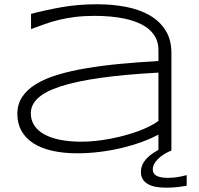

<svg xmlns="http://www.w3.org/2000/svg" viewBox="-20 -703 928 897"><path d="M780.8 0Q741.2 16.6 717.5 40.3Q693.8 64 693.8 88.9Q693.8 109.4 712.2 118.7Q730.5 127.9 764.2 127.9Q788.1 127.9 809.8 124.3Q831.5 120.6 852.1 115.2V165Q832 168 810.1 170.9Q788.1 173.8 755.9 173.8Q729 173.8 707.3 169.7Q685.5 165.5 670.2 156.5Q654.8 147.5 646.5 133.5Q638.2 119.6 638.2 100.1Q638.2 70.8 658 45.7Q677.7 20.5 720.2 -2.9V-74.2Q685.1 -55.2 640.4 -39.1Q595.7 -22.9 546.1 -11.2Q496.6 0.5 444.3 6.8Q392.1 13.2 341.8 13.2Q276.4 13.2 224.4 1.5Q172.4 -10.3 136.2 -33.4Q100.1 -56.6 80.6 -91.1Q61 -125.5 61 -170.9Q61 -215.8 83.7 -250.2Q106.4 -284.7 148.4 -310.3Q190.4 -335.9 249.8 -353.8Q309.1 -371.6 382.3 -384Q455.6 -396.5 540.8 -404.5Q626 -412.6 720.2 -418V-469.2Q720.2 -500.5 708.5 -524.4Q696.8 -548.3 675.8 -566.2Q654.8 -584 626.5 -595.9Q598.1 -607.9 565.2 -615.2Q532.2 -622.6 495.8 -625.7Q459.5 -628.9 422.9 -628.9Q373.5 -628.9 333 -624Q292.5 -619.1 257.3 -610.6Q222.2 -602.1 189.9 -590.8Q157.7 -579.6 125 -566.9V-638.2Q192.9 -656.2 269.8 -669.7Q346.7 -683.1 433.1 -683.1Q506.3 -683.1 569.8 -670.7Q633.3 -658.2 680.2 -630.9Q727.1 -603.5 753.9 -560.3Q780.8 -517.1 780.8 -455.1ZM720.2 -363.8Q560.5 -355 447.5 -338.9Q334.5 -322.8 262.7 -299.3Q190.9 -275.9 157.5 -244.6Q124 -213.4 124 -173.8Q124 -141.6 140.4 -116.7Q156.7 -91.8 187.5 -75Q218.3 -58.1 262.2 -49.6Q306.2 -41 360.8 -41Q393.1 -41 427.5 -44.7Q461.9 -48.3 496.1 -54.9Q530.3 -61.5 563.5 -70.6Q596.7 -79.6 626 -90.3Q655.3 -101.1 679.4 -113.3Q703.6 -125.5 720.2 -138.2Z"/></svg>

Font: Syncopate
Style: Regular
Weight: 300
Width: 7
Designer: Astigmatic (AOETI)
Foundry: Astigmatic (AOETI)
Version: Version 001.000